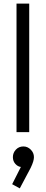

<svg xmlns="http://www.w3.org/2000/svg" viewBox="-20 -728 252 1058"><path d="M71 0V-708H141V0ZM47 287 95 192Q78 190 64.5 175Q51 160 51 138Q51 114 67.5 96.5Q84 79 109 79Q132 79 149.5 96.5Q167 114 167 138Q167 148 163 162Q159 176 149 197L89 310Z"/></svg>

Font: Outfit Light
Style: Regular
Weight: 300
Designer: Rodrigo Fuenzalida
Foundry: fragTYPE
Version: Version 1.100; ttfautohint (v1.8.4.7-5d5b)